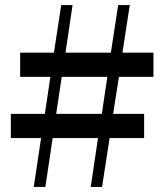

<svg xmlns="http://www.w3.org/2000/svg" viewBox="-20 -742 651 762"><path d="M384 -290 406 -437H225L203 -290ZM589 -437H452L429 -290H552V-194H415L385 0H340L369 -194H189L160 0H114L143 -194H23V-290H158L180 -437H60V-533H194L223 -722H268L240 -533H420L449 -722H495L466 -533H589Z"/></svg>

Font: Swei Spring CJKtc
Style: Bold
Weight: 700
Version: Version 1.021